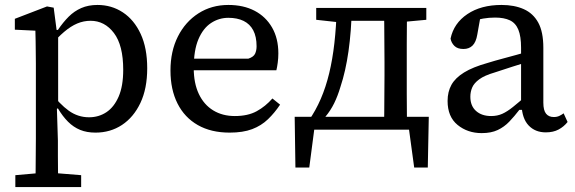

<svg xmlns="http://www.w3.org/2000/svg" viewBox="-20 -524 2323 776"><path d="M42 232V184L156 174H184L308 184V232ZM123 232Q124 199 124 166.5Q124 134 124.5 101.5Q125 69 125 36V-267Q125 -293 124.5 -315Q124 -337 124 -357.5Q124 -378 123 -400L40 -404V-448L170 -498L197 -493L209 -401L215 -399V-87L210 -84L214 44Q214 74 214 106Q214 138 214.5 169Q215 200 215 232ZM366 12Q331 12 304 1Q277 -10 255 -32Q233 -54 214 -86H176L181 -156Q221 -103 258 -76.5Q295 -50 340 -50Q379 -50 410 -70.5Q441 -91 459.5 -133.5Q478 -176 478 -242Q478 -341 440.5 -390.5Q403 -440 346 -440Q318 -440 292 -429Q266 -418 239 -395Q212 -372 180 -335L176 -403H214Q235 -434 257.5 -456.5Q280 -479 308.5 -491.5Q337 -504 374 -504Q431 -504 476.5 -474Q522 -444 548.5 -387Q575 -330 575 -248Q575 -166 547.5 -108Q520 -50 473 -19Q426 12 366 12Z M908 12Q833 12 779.5 -18.5Q726 -49 697.5 -105.5Q669 -162 669 -239Q669 -317 699 -376.5Q729 -436 782 -470Q835 -504 903 -504Q964 -504 1009 -480.5Q1054 -457 1079.5 -413Q1105 -369 1105 -308Q1105 -289 1102.5 -270.5Q1100 -252 1097 -240H722V-287H984Q1005 -294 1011 -307Q1017 -320 1017 -337Q1017 -376 1003.5 -401.5Q990 -427 964.5 -439.5Q939 -452 903 -452Q865 -452 833 -431Q801 -410 782 -365.5Q763 -321 763 -249Q763 -188 783.5 -144.5Q804 -101 841.5 -78Q879 -55 929 -55Q982 -55 1017.5 -74.5Q1053 -94 1081 -126L1112 -101Q1090 -68 1063 -42Q1036 -16 999 -2Q962 12 908 12Z M1673 0H1211L1255 -38L1230 153H1174L1171 -52H1713L1709 153H1654L1628 -38ZM1532 0Q1533 -31 1533 -68Q1533 -105 1533.5 -144.5Q1534 -184 1534 -218V-274Q1534 -309 1533.5 -348Q1533 -387 1533 -424.5Q1533 -462 1532 -492H1625Q1625 -462 1624.5 -424.5Q1624 -387 1624 -348Q1624 -309 1624 -274V-218Q1624 -184 1624 -144.5Q1624 -105 1624.5 -68Q1625 -31 1625 0ZM1258 -444V-492H1364V-434H1349ZM1579 -434V-492H1703V-444L1595 -434ZM1228 -37Q1256 -77 1276.5 -124.5Q1297 -172 1310.5 -228Q1324 -284 1331.5 -350Q1339 -416 1341 -492H1402Q1400 -398 1388.5 -317Q1377 -236 1356 -173Q1345 -136 1330.5 -106.5Q1316 -77 1295 -52V-12ZM1364 -440V-492H1562V-440Z M1927 14Q1870 14 1829.5 -19Q1789 -52 1789 -116Q1789 -153 1804.5 -181Q1820 -209 1855.5 -231Q1891 -253 1952 -270Q1981 -279 2009.5 -286.5Q2038 -294 2066.5 -302Q2095 -310 2123 -318V-277Q2087 -266 2051 -254.5Q2015 -243 1979 -231Q1938 -219 1917 -203.5Q1896 -188 1888.5 -170.5Q1881 -153 1881 -133Q1881 -96 1904 -75.5Q1927 -55 1965 -55Q1990 -55 2010 -64Q2030 -73 2053 -91.5Q2076 -110 2107 -137L2114 -80H2079Q2059 -54 2038.5 -32.5Q2018 -11 1991.5 1.5Q1965 14 1927 14ZM2186 11Q2143 11 2116.5 -17Q2090 -45 2088 -100L2086 -102V-331Q2086 -377 2075 -404Q2064 -431 2040.5 -442Q2017 -453 1981 -453Q1956 -453 1933 -449Q1910 -445 1885 -434L1925 -474L1909 -384Q1904 -354 1890 -340Q1876 -326 1853 -326Q1829 -326 1816.5 -338.5Q1804 -351 1801 -368Q1814 -430 1869 -467Q1924 -504 2007 -504Q2059 -504 2097 -487Q2135 -470 2155.5 -432.5Q2176 -395 2176 -331V-109Q2176 -78 2187 -64.5Q2198 -51 2218 -51Q2231 -51 2240.5 -55.5Q2250 -60 2258 -66L2274 -31Q2259 -12 2237.5 -0.5Q2216 11 2186 11Z"/></svg>

Font: Source Serif 4
Style: Regular
Weight: 400
Designer: Frank Grießhammer
Foundry: Adobe Systems Incorporated
Version: Version 4.004;hotconv 1.0.116;makeotfexe 2.5.65601